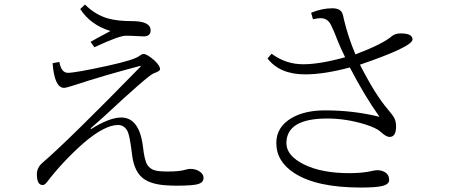

<svg xmlns="http://www.w3.org/2000/svg" viewBox="-20 -821 2040 854"><path d="M382.8 -634.8Q404.3 -647.5 471.2 -683.1Q382.8 -710 336.9 -780.8L357.9 -800.8Q405.8 -753.4 462.9 -738.3Q503.9 -727.1 566.9 -727.1Q649.9 -727.1 649.9 -686Q649.9 -659.2 619.1 -659.2Q607.9 -659.2 594.7 -660.2Q564.9 -662.1 540 -662.1Q509.3 -662.1 399.9 -610.8ZM244.1 -545.4Q252.4 -497.1 282.2 -497.1Q314.9 -497.1 456.1 -527.8Q577.1 -554.2 600.1 -572.3Q611.3 -581.1 617.7 -581.1Q633.8 -581.1 667 -552.2Q691.9 -528.3 691.9 -513.2Q691.9 -504.4 662.1 -494.1Q634.3 -481.4 439.9 -300.3L382.8 -250L385.3 -247.1Q467.3 -298.3 519 -298.3Q600.6 -298.3 616.2 -166Q622.6 -107.9 635.3 -87.9Q647.5 -68.8 669.9 -63Q688 -58.1 728 -58.1Q779.8 -58.1 808.1 -66.9Q818.4 -69.8 826.2 -69.8Q851.1 -69.8 868.7 -57.6Q885.3 -46.4 885.3 -29.8Q885.3 -10.3 863.3 -2.9Q841.8 4.9 764.2 4.9Q739.3 4.9 714.4 2.9Q638.7 -2.9 606 -37.1Q573.7 -69.8 566.4 -141.1Q557.1 -217.3 547.4 -237.3Q532.2 -265.1 505.4 -265.1Q445.8 -265.1 352.1 -185.1Q258.8 -102.5 189.9 -12.2Q179.2 2 169.9 2Q144 2 144 -45.9Q144 -75.2 168 -96.2Q281.7 -193.4 606 -525.4L605 -528.3Q446.3 -486.8 305.2 -440.4Q273.4 -430.2 265.1 -430.2Q222.2 -430.2 213.9 -540Z M1253.9 -184.1Q1253.9 -128.4 1332.5 -89.4Q1410.6 -50.8 1533.7 -50.8Q1594.2 -50.8 1636.7 -61Q1650.4 -64 1657.7 -64Q1677.2 -64 1691.9 -55.2Q1710.9 -43.9 1710.9 -20Q1710.9 -0.5 1677.7 6.8Q1648.9 13.2 1585 13.2Q1388.7 13.2 1289.6 -50.8Q1209 -102.5 1209 -185.1Q1209 -257.3 1279.3 -297.4Q1337.4 -330.1 1425.8 -330.1Q1553.2 -330.1 1668 -301.3Q1600.1 -397 1536.1 -521Q1421.9 -490.2 1336.9 -490.2Q1224.6 -490.2 1169.9 -561L1188 -582Q1251 -535.2 1328.1 -535.2Q1403.3 -535.2 1515.1 -566.4Q1496.6 -603.5 1481 -642.1Q1466.8 -680.7 1452.1 -710Q1437.5 -740.2 1405.8 -740.2Q1394 -740.2 1372.1 -735.4L1363.8 -764.2Q1411.6 -784.2 1459 -784.2Q1486.3 -784.2 1498 -770Q1505.4 -760.3 1508.8 -738.3Q1528.3 -655.8 1561 -579.1Q1684.6 -626 1724.1 -661.1Q1738.3 -672.4 1762.7 -672.4Q1814.9 -672.4 1814.9 -645.5Q1814.9 -613.3 1581.1 -533.2Q1649.4 -398.9 1705.6 -334Q1728 -308.1 1734.9 -293.5Q1741.7 -278.8 1741.7 -258.8Q1741.7 -211.9 1712.9 -211.9Q1697.3 -211.9 1672.9 -234.9Q1654.3 -252 1603 -268.1Q1518.1 -293.9 1436 -293.9Q1253.9 -293.9 1253.9 -184.1Z"/></svg>

Font: I.MingCP
Style: Regular
Weight: 400
Designer: I.Font Project
Version: Version 8.000; Sep 06, 2022